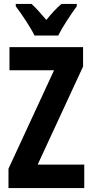

<svg xmlns="http://www.w3.org/2000/svg" viewBox="-20 -953 468 973"><path d="M155 -773H275C296 -815 340 -882 369 -921V-933H291C265 -910 244 -888 215 -852C187 -885 161 -914 140 -933H60V-921C90 -882 136 -812 155 -773ZM407 0V-119H171L401 -616V-714H28V-597H254L23 -98V0Z"/></svg>

Font: Noto Sans Devanagari ExtraCondensed
Style: Bold
Weight: 700
Width: 2
Designer: Jelle Bosma - Monotype Design Team
Foundry: Monotype Imaging Inc.
Version: Version 2.004